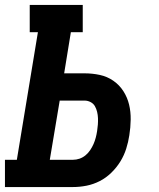

<svg xmlns="http://www.w3.org/2000/svg" viewBox="-21 -755 641 775"><path d="M-1 0V-110H47L132 -625H99V-735H313V-625H265L238 -459H320Q352 -459 382 -452.5Q412 -446 436.5 -429Q461 -412 477 -387Q493 -362 500 -333Q507 -304 506.5 -272Q506 -240 501 -209Q497 -182 488.5 -155Q480 -128 465 -103.5Q450 -79 428.5 -58Q407 -37 381.5 -24Q356 -11 328.5 -5.5Q301 0 273 0ZM273 -110Q287 -110 300 -114.5Q313 -119 324 -128Q335 -137 343 -149Q351 -161 356.5 -173.5Q362 -186 365.5 -199.5Q369 -213 371 -226Q373 -239 374 -252Q375 -265 374.5 -278Q374 -291 371 -303.5Q368 -316 362 -326.5Q356 -337 344.5 -343Q333 -349 320 -349H220L180 -110Z"/></svg>

Font: Iosevka Curly Slab XBdEx
Style: Italic
Weight: 800
Width: 7
Italic angle: -9°
Monospace: yes
Designer: Belleve Invis
Foundry: Belleve Invis
Version: Version 11.1.0; ttfautohint (v1.8.3)